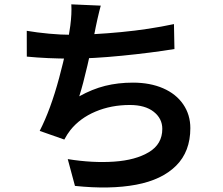

<svg xmlns="http://www.w3.org/2000/svg" viewBox="-20 -803 1017 876"><path d="M424.3 -714.6 416.7 -679.2 412.8 -659.2Q398.9 -590.8 379 -504.8Q359.1 -418.7 341.6 -363.5Q400.6 -396.5 459.7 -411.3Q518.8 -426 586.7 -426Q664.6 -426 724 -400.3Q783.4 -374.5 815.9 -327Q848.4 -279.5 848.4 -218.3Q848.4 -111.8 783.6 -47.1Q718.8 17.6 600.7 39.8Q482.7 62 322 45.2L289.1 -77.1Q402.8 -58.8 500.7 -65.6Q598.6 -72.3 659.5 -108.9Q720.5 -145.5 720.5 -215.1Q720.5 -262.2 681.3 -293.1Q642.1 -324 572.5 -324Q487.1 -324 415.8 -293.9Q344.5 -263.9 300.8 -209Q287.4 -192.1 273.4 -166.3L161.1 -205.8Q210.9 -302.7 249.9 -447.8Q288.8 -592.8 300.8 -686Q307.9 -740.7 305.4 -783.2L439.7 -777.3Q433.6 -755.6 424.3 -714.6ZM303 -644.3Q404.5 -644.3 532.7 -656.6Q660.9 -668.9 773.7 -693.1L775.9 -579.3Q669.9 -562 536.6 -548.8Q403.3 -535.6 304 -535.6Q197 -535.6 102.3 -544.7L102.1 -662.4Q149.7 -654.3 204.1 -649.3Q258.5 -644.3 303 -644.3Z"/></svg>

Font: Min Sans VF VF
Style: Regular
Weight: 400
Designer: Jinseong-Kim, NotoSansCJK, Nunito
Foundry: Jinseong-Kim
Version: Version 1.420;Glyphs 3.1.2 (3151)